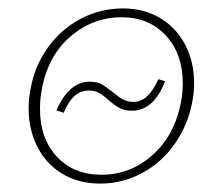

<svg xmlns="http://www.w3.org/2000/svg" viewBox="-20 -432 529 456"><path d="M48 -174Q48 -197 52 -217Q61 -273 92.5 -317.5Q124 -362 171 -387Q218 -412 272 -412Q322 -412 360.5 -389Q399 -366 420 -325.5Q441 -285 441 -235Q441 -212 437 -192Q427 -136 395.5 -91Q364 -46 317.5 -21Q271 4 218 4Q167 4 128.5 -19Q90 -42 69 -83Q48 -124 48 -174ZM410 -190Q414 -210 414 -235Q414 -304 374 -347.5Q334 -391 269 -391Q200 -391 146.5 -344.5Q93 -298 79 -218Q75 -197 75 -173Q75 -103 115 -60Q155 -17 221 -17Q290 -17 342.5 -64Q395 -111 410 -190ZM238 -194Q226 -205 215.5 -211Q205 -217 191 -217Q172 -217 157.5 -204.5Q143 -192 131 -164L114 -170Q144 -238 193 -238Q210 -238 221 -232Q232 -226 248 -213Q261 -202 272 -196Q283 -190 296 -190Q314 -190 328.5 -202.5Q343 -215 356 -244L372 -239Q345 -169 293 -169Q276 -169 264 -175.5Q252 -182 238 -194Z"/></svg>

Font: Ysabeau Extralight
Style: Italic
Weight: 200
Italic angle: -12°
Designer: Christian Thalmann (Catharsis Fonts)
Version: Version 0.003